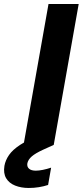

<svg xmlns="http://www.w3.org/2000/svg" viewBox="-92 -720 411 954"><path d="M25 0 149 -700H299L175 0ZM51 214Q13 214 -17 202Q-47 190 -61.5 165.5Q-76 141 -70 104Q-65 76 -47 50Q-29 24 8.5 -0.5Q46 -25 109 -50L155 -69L175 0L122 24Q83 42 65.5 57.5Q48 73 44 91Q41 108 52 118Q63 128 86 128Q101 128 121 124Q141 120 162 113L147 199Q126 206 101.5 210Q77 214 51 214Z"/></svg>

Font: DM Sans 11pt Black
Style: Italic
Weight: 900
Italic angle: -10°
Version: Version 4.004;gftools[0.9.30]